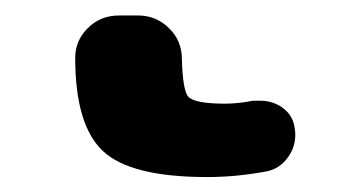

<svg xmlns="http://www.w3.org/2000/svg" viewBox="-20 6 445 253"><path d="M227.5 132.8Q235.4 142.6 276.4 142.6Q293.9 142.6 313.5 138.7Q318.4 138.7 323.2 138.7Q336.9 138.7 348.6 145.5Q365.2 155.3 368.2 173.8Q369.1 178.7 369.1 183.6Q369.1 199.2 360.4 211.9Q348.6 229.5 328.1 232.4Q290 239.3 252.9 239.3Q152.3 239.3 115.7 205.1Q79.1 170.9 79.1 82Q79.1 59.6 95.7 43Q112.3 26.4 136.7 26.4H162.1Q185.5 26.4 202.6 43Q219.7 59.6 219.7 84Q220.7 123 227.5 132.8Z"/></svg>

Font: Gen Jyuu Gothic Bold
Style: Bold
Weight: 700
Designer: [Source Han Sans]
Ryoko NISHIZUKA  (kana & ideographs); Paul D. Hunt (Latin, Greek & Cyrillic); Wenlong ZHANG  (bopomofo
Version: Version 1.002.20150607